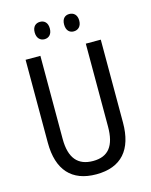

<svg xmlns="http://www.w3.org/2000/svg" viewBox="-132 -984 849 1078"><g transform="rotate(-15 292.5 -444.5)"><path d="M163 -849C163 -815 183 -798 207 -798C232 -798 251 -815 251 -849C251 -883 232 -899 207 -899C183 -899 163 -884 163 -849ZM334 -849C334 -815 352 -798 377 -798C402 -798 422 -815 422 -849C422 -883 402 -899 377 -899C353 -899 334 -884 334 -849ZM511 -232V-714H424V-232C424 -121 383 -67 294 -67C206 -67 160 -119 160 -231V-714H74V-232C74 -73 150 10 292 10C438 10 511 -75 511 -232Z"/></g></svg>

Font: Noto Sans Sinhala Condensed
Style: Regular
Weight: 400
Width: 3
Designer: Jelle Bosma - Monotype Design Team
Foundry: Monotype Imaging Inc.
Version: Version 2.006